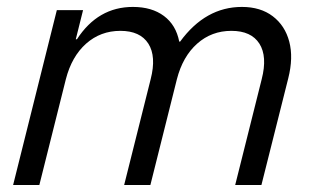

<svg xmlns="http://www.w3.org/2000/svg" viewBox="-20 -529 907 549"><path d="M17.5 0 142.5 -500H217.5L196.7 -416.7H200Q260 -509.2 360 -509.2Q414.2 -509.2 448.8 -483.3Q483.3 -457.5 492.5 -410H495Q567.5 -509.2 671.7 -509.2Q725 -509.2 760 -482.5Q795 -455.8 807.1 -410Q819.2 -364.2 804.2 -305L727.5 0H652.5L728.3 -302.5Q745 -367.5 721.7 -404.2Q698.3 -440.8 641.7 -440.8Q585 -440.8 543.8 -404.2Q502.5 -367.5 485.8 -302.5L410 0H335L410.8 -302.5Q427.5 -367.5 404.2 -404.2Q380.8 -440.8 324.2 -440.8Q267.5 -440.8 226.2 -404.2Q185 -367.5 168.3 -302.5L92.5 0Z"/></svg>

Font: Funnel Sans Light Light
Style: Italic
Weight: 300
Italic angle: -14.036°
Version: Version 1.000